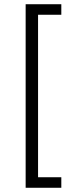

<svg xmlns="http://www.w3.org/2000/svg" viewBox="-20 -720 332 899"><path d="M100.1 -700.2H267.1V-650.9H158.2V109.9H267.1V159.2H100.1Z"/></svg>

Font: Selawik Semilight
Style: Regular
Weight: 300
Designer: Aaron Bell
Foundry: Microsoft Corporation
Version: Version 1.01